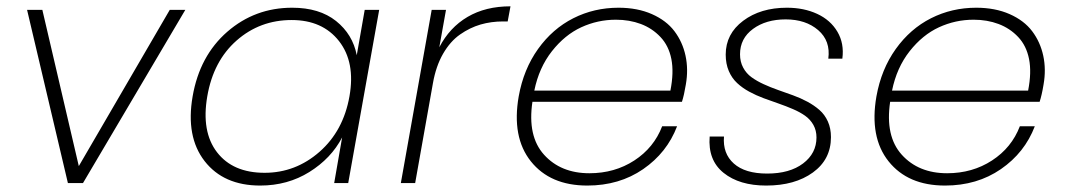

<svg xmlns="http://www.w3.org/2000/svg" viewBox="-20 -574 3340 602"><path d="M64.9 -543H112.8L227.1 -53.2L512.2 -543H561L240.2 0H192.9Z M584 -272Q606 -398.9 692.6 -474.4Q779.3 -549.8 896 -549.8Q981.4 -549.8 1033.7 -508.1Q1085.9 -466.3 1098.6 -400.9L1123.5 -543H1168.9L1071.8 0H1027.8L1052.7 -143.1Q1018.1 -77.1 950 -34.7Q881.8 7.8 795.9 7.8Q681.2 7.8 621.6 -68.8Q562 -145.5 584 -272ZM1075.7 -272Q1094.7 -378.9 1043 -445.1Q991.2 -511.2 894.5 -511.2Q794.9 -511.2 721.9 -447Q648.9 -382.8 629.9 -272Q610.8 -161.1 660.4 -96.7Q710 -32.2 809.6 -32.2Q906.7 -32.2 981.7 -97.9Q1056.6 -163.6 1075.7 -272Z M1337.4 -313 1281.7 0H1236.8L1333.5 -543H1378.4L1357.4 -425.8Q1389.6 -487.8 1446 -521Q1502.4 -554.2 1580.6 -554.2L1571.8 -506.8H1557.6Q1520 -506.8 1486.6 -497.1Q1453.1 -487.3 1422.4 -465.8Q1391.6 -444.3 1369.1 -405.3Q1346.7 -366.2 1337.4 -313Z M1911.1 -512.2Q1854 -512.2 1802.5 -488.5Q1751 -464.8 1710.4 -413.3Q1669.9 -361.8 1655.3 -290H2082Q2093.3 -347.2 2085 -388.9Q2076.7 -430.7 2050.8 -458Q2024.9 -485.4 1989.3 -498.8Q1953.6 -512.2 1911.1 -512.2ZM2103 -178.2Q2071.3 -95.2 1996.6 -43.7Q1921.9 7.8 1821.3 7.8Q1705.1 7.8 1644.5 -68.1Q1584 -144 1606.4 -272Q1621.6 -356.9 1667 -420.4Q1712.4 -483.9 1777.6 -516.8Q1842.8 -549.8 1919.4 -549.8Q1978.5 -549.8 2023.9 -529.8Q2069.3 -509.8 2094.7 -476.1Q2120.1 -442.4 2129.4 -399.4Q2138.7 -356.4 2130.4 -309.1Q2125 -275.9 2118.2 -254.9H1649.4Q1633.3 -147 1685.8 -88.9Q1738.3 -30.8 1828.1 -30.8Q1907.2 -30.8 1968.8 -70.8Q2030.3 -110.8 2056.2 -178.2Z M2585.4 -144Q2585.4 -74.2 2528.8 -33.2Q2472.2 7.8 2382.3 7.8Q2298.3 7.8 2248.8 -32Q2199.2 -71.8 2205.1 -146H2250Q2245.6 -92.8 2280.8 -61.3Q2315.9 -29.8 2385.3 -29.8Q2456.1 -29.8 2498 -61.5Q2540 -93.3 2540 -143.1Q2540 -165 2530.3 -182.4Q2520.5 -199.7 2504.2 -211.2Q2487.8 -222.7 2466.3 -231.9Q2444.8 -241.2 2421.4 -249.3Q2397.9 -257.3 2374.3 -266.1Q2350.6 -274.9 2329.1 -286.6Q2307.6 -298.3 2291.3 -313.5Q2274.9 -328.6 2265.1 -351.3Q2255.4 -374 2255.4 -402.8Q2255.4 -467.8 2310.1 -508.8Q2364.7 -549.8 2447.3 -549.8Q2500.5 -549.8 2542.2 -530.5Q2584 -511.2 2605.7 -474.4Q2627.4 -437.5 2621.1 -390.1H2577.1Q2584.5 -445.8 2545.4 -479.5Q2506.3 -513.2 2443.4 -513.2Q2381.8 -513.2 2341.1 -483.4Q2300.3 -453.6 2300.3 -403.8Q2300.3 -380.4 2310.1 -362.1Q2319.8 -343.8 2336.4 -331.8Q2353 -319.8 2374.3 -310.1Q2395.5 -300.3 2419.2 -292Q2442.9 -283.7 2466.6 -275.1Q2490.2 -266.6 2511.5 -255.1Q2532.7 -243.7 2549.3 -229.2Q2565.9 -214.8 2575.7 -193.1Q2585.4 -171.4 2585.4 -144Z M3032.7 -512.2Q2975.6 -512.2 2924.1 -488.5Q2872.6 -464.8 2832 -413.3Q2791.5 -361.8 2776.9 -290H3203.6Q3214.8 -347.2 3206.5 -388.9Q3198.2 -430.7 3172.4 -458Q3146.5 -485.4 3110.8 -498.8Q3075.2 -512.2 3032.7 -512.2ZM3224.6 -178.2Q3192.9 -95.2 3118.2 -43.7Q3043.5 7.8 2942.9 7.8Q2826.7 7.8 2766.1 -68.1Q2705.6 -144 2728 -272Q2743.2 -356.9 2788.6 -420.4Q2834 -483.9 2899.2 -516.8Q2964.4 -549.8 3041 -549.8Q3100.1 -549.8 3145.5 -529.8Q3190.9 -509.8 3216.3 -476.1Q3241.7 -442.4 3251 -399.4Q3260.3 -356.4 3252 -309.1Q3246.6 -275.9 3239.7 -254.9H2771Q2754.9 -147 2807.4 -88.9Q2859.9 -30.8 2949.7 -30.8Q3028.8 -30.8 3090.3 -70.8Q3151.9 -110.8 3177.7 -178.2Z"/></svg>

Font: SVN-Poppins ExtraLight
Style: Italic
Weight: 200
Italic angle: -10°
Designer: Ninad Kale (Devanagari), Jonny Pinhorn (Latin)
Foundry: Indian Type Foundry
Version: Version 3.002 2017